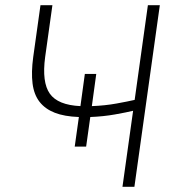

<svg xmlns="http://www.w3.org/2000/svg" viewBox="-20 -720 670 740"><path d="M493 -293Q468 -287 423.5 -279Q379 -271 328 -269L312 -155H268L284 -269Q228 -271 191 -285.5Q154 -300 132.5 -327.5Q111 -355 105.5 -398Q100 -441 108 -500L136 -700H182L154 -500Q141 -403 172 -359Q203 -315 290 -311L307 -435H351L334 -311Q385 -313 429 -321Q473 -329 499 -335L550 -700H596L498 0H452Z"/></svg>

Font: Retni Sans Light
Style: Italic
Weight: 300
Italic angle: -8°
Designer: Vitaly Kuzmin
Foundry: ParaType Ltd.
Version: Version 1.00;June 10, 2019;FontCreator 11.5.0.2425 64-bit; t